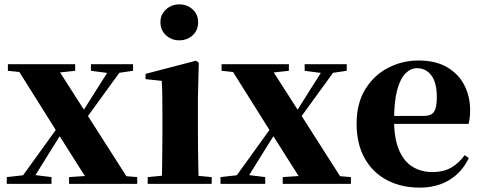

<svg xmlns="http://www.w3.org/2000/svg" viewBox="-20 -839 2198 876"><path d="M11 0V-31L100 -41H134L215 -31V0ZM57 0 292 -326 314 -306H308L212 -153L117 0ZM295 0V-31L442 -41H487L606 -31V0ZM330 -239 307 -261H314L404 -404L494 -546H553ZM390 0 245 -229 46 -546H230L369 -329L579 0ZM16 -516V-546H323V-516L212 -504H129ZM395 -516V-546H587V-516L512 -505H479Z M654 0V-31L759 -41H837L946 -31V0ZM718 0Q719 -26 719.5 -68.5Q720 -111 720.5 -157Q721 -203 721 -238V-318Q721 -368 720.5 -401.5Q720 -435 718 -470L644 -478V-502L874 -562L887 -553L883 -392V-238Q883 -203 883.5 -157Q884 -111 885 -68.5Q886 -26 887 0ZM798 -655Q763 -655 737.5 -678Q712 -701 712 -738Q712 -773 737.5 -796Q763 -819 798 -819Q834 -819 859 -796Q884 -773 884 -738Q884 -701 859 -678Q834 -655 798 -655Z M986 0V-31L1075 -41H1109L1190 -31V0ZM1032 0 1267 -326 1289 -306H1283L1187 -153L1092 0ZM1270 0V-31L1417 -41H1462L1581 -31V0ZM1305 -239 1282 -261H1289L1379 -404L1469 -546H1528ZM1365 0 1220 -229 1021 -546H1205L1344 -329L1554 0ZM991 -516V-546H1298V-516L1187 -504H1104ZM1370 -516V-546H1562V-516L1487 -505H1454Z M1895 17Q1811 17 1746 -17Q1681 -51 1644 -116.5Q1607 -182 1607 -275Q1607 -368 1647 -432.5Q1687 -497 1751.5 -530Q1816 -563 1889 -563Q1967 -563 2019.5 -532.5Q2072 -502 2098.5 -450.5Q2125 -399 2125 -335Q2125 -301 2118 -274H1676V-310H1913Q1948 -310 1960.5 -329.5Q1973 -349 1973 -395Q1973 -462 1948 -495Q1923 -528 1882 -528Q1854 -528 1830 -504Q1806 -480 1792 -428Q1778 -376 1778 -290Q1778 -207 1800.5 -154.5Q1823 -102 1862.5 -78Q1902 -54 1952 -54Q2005 -54 2040 -75Q2075 -96 2100 -131L2119 -118Q2088 -53 2030.5 -18Q1973 17 1895 17Z"/></svg>

Font: Noto Serif JP Black
Style: Regular
Weight: 900
Designer: Ryoko NISHIZUKA 西塚涼子 (kana & ideographs); Frank Grießhammer (Latin, Greek & Cyrillic); Wenlong ZHANG 张文龙 (bopomofo); San
Foundry: Adobe
Version: Version 2.003-H1;hotconv 1.1.1;makeotfexe 2.6.0